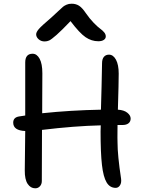

<svg xmlns="http://www.w3.org/2000/svg" viewBox="-20 -997 772 1029"><path d="M219.2 -774.9Q200.2 -774.9 187 -786.6Q173.8 -798.3 173.8 -813Q173.8 -824.7 188 -841.3Q202.1 -857.9 254.9 -902.8Q271 -917 290.8 -936Q310.5 -955.1 317.9 -960.9Q325.2 -966.8 336.9 -971.9Q348.6 -977.1 363.8 -977.1Q386.7 -977.1 403.6 -966.3Q420.4 -955.6 439.9 -926.8Q460 -897.5 481.9 -875Q503.9 -852.5 516.8 -843.3Q529.8 -834 538.3 -823.7Q546.9 -813.5 546.9 -801.8Q546.9 -790 536.1 -783Q525.4 -775.9 506.8 -775.9Q470.7 -775.9 438.7 -797.6Q406.7 -819.3 357.9 -883.8Q311 -834.5 283 -809.8Q254.9 -785.2 243.4 -780Q231.9 -774.9 219.2 -774.9ZM168.9 12.2Q144 12.2 128.2 -11.5Q112.3 -35.2 112.8 -84Q113.3 -120.1 114 -189.7Q114.7 -259.3 115.2 -294.9Q50.8 -297.4 50.8 -339.8Q50.8 -368.2 83 -373Q106.9 -377.4 115.2 -377.9V-662.1Q115.2 -709 154.8 -709Q177.7 -709 192.4 -682.1Q207 -655.3 207 -604Q207 -566.9 206.5 -495.4Q206.1 -423.8 206.1 -390.1Q358.4 -406.2 521 -409.2Q522 -448.2 524.4 -535.4Q526.9 -622.6 526.9 -657.2Q526.9 -680.7 536.9 -692.4Q546.9 -704.1 564 -704.1Q586.9 -704.1 601.6 -677Q616.2 -649.9 616.2 -602.1Q616.2 -555.2 611.8 -409.2Q644.5 -407.2 662.4 -392.8Q680.2 -378.4 680.2 -361.8Q680.2 -345.2 668.7 -336.2Q657.2 -327.1 637.2 -327.1H609.9Q609.9 -314.9 609.6 -294.7Q609.4 -274.4 609.4 -259.5Q609.4 -244.6 609.9 -232.9Q609.9 -165 628.9 -39.1Q631.8 -17.1 623 -3.7Q614.3 9.8 600.1 9.8Q568.8 9.8 551.3 -19.5Q533.7 -48.8 526.4 -113Q519 -177.2 519 -293Q519 -315.4 520 -325.2Q378.4 -321.8 205.1 -300.8Q204.1 -196.8 204.1 -26.9Q204.1 -9.8 194.1 1.2Q184.1 12.2 168.9 12.2Z"/></svg>

Font: Shantell Sans Normal
Style: Regular
Weight: 400
Designer: Stephen Nixon, Anya Danilova, Shantell Martin
Foundry: Arrow Type
Version: Version 1.006;[559af2be0]